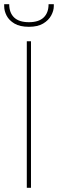

<svg xmlns="http://www.w3.org/2000/svg" viewBox="-51 -897 277 917"><path d="M77 0V-700H97V0ZM87 -769Q44 -769 18 -784.5Q-8 -800 -19.5 -822.5Q-31 -845 -31 -867V-877H-7Q-7 -836 16.5 -813.5Q40 -791 87 -791Q134 -791 157.5 -813.5Q181 -836 181 -877H206V-868Q206 -846 193.5 -823Q181 -800 155 -784.5Q129 -769 87 -769Z"/></svg>

Font: DM Sans 11pt Thin
Style: Regular
Weight: 250
Version: Version 4.004;gftools[0.9.30]